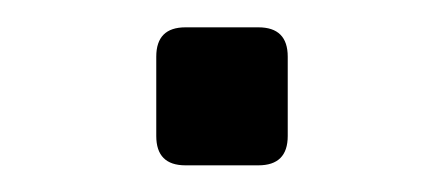

<svg xmlns="http://www.w3.org/2000/svg" viewBox="-20 -124 333 144"><path d="M119.1 0Q97.2 0 97.2 -22V-81.5Q97.2 -103.5 119.1 -103.5H173.8Q195.8 -103.5 195.8 -81.5V-22Q195.8 0 173.8 0Z"/></svg>

Font: Istok
Style: Regular
Weight: 500
Designer: Andrey V. Panov
Foundry: Andrey V. Panov
Version: Version 1.0.3